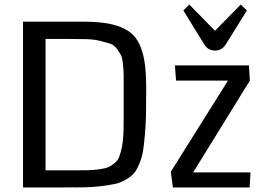

<svg xmlns="http://www.w3.org/2000/svg" viewBox="-20 -823 1193 843"><path d="M81 0ZM622 -428Q622 -361 621 -317.5Q620 -274 616 -229Q612 -184 607.5 -157.5Q603 -131 591.5 -103.5Q580 -76 568.5 -62.5Q557 -49 533.5 -35Q510 -21 487.5 -16Q465 -11 426.5 -6Q388 -1 351 -0.5Q314 0 258 0H81V-728H333Q394 -728 436.5 -722.5Q479 -717 512.5 -703Q546 -689 566 -668Q586 -647 599 -612.5Q612 -578 617 -534.5Q622 -491 622 -428ZM523 -426Q523 -471 523 -491Q523 -511 520 -540.5Q517 -570 511 -581Q505 -592 493 -609Q481 -626 464.5 -631Q448 -636 421.5 -643Q395 -650 362.5 -651Q330 -652 283 -652H180V-75H297Q339 -75 362.5 -75.5Q386 -76 413.5 -79.5Q441 -83 454 -88.5Q467 -94 482 -106Q497 -118 503 -133.5Q509 -149 514.5 -174Q520 -199 521.5 -229.5Q523 -260 523 -303ZM730 0ZM1076 0H739L730 -69L981 -469H753L748 -536H1073L1077 -469L828 -66H1080ZM811 -803 924 -688 1037 -803 1064 -777 970 -626Q953 -601 924 -601Q895 -601 878 -626L785 -777Z"/></svg>

Font: Myanmar Chatu
Style: Regular
Weight: 400
Designer: Danh Hong
Foundry: Google Inc.
Version: Version 2.00 November 20, 2015